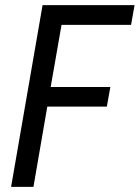

<svg xmlns="http://www.w3.org/2000/svg" viewBox="-20 -731 546 751"><path d="M165 -314H397.9L411.6 -390.6H178.2L220.7 -633.8H492.7L506.3 -710.9H146.5L23.4 0H110.8Z"/></svg>

Font: Roboto Condensed
Style: Italic
Weight: 400
Designer: Google
Version: Version 1.000;PS 001.000;hotconv 1.0.88;makeotf.lib2.5.64775